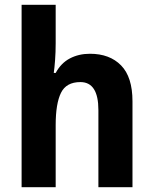

<svg xmlns="http://www.w3.org/2000/svg" viewBox="-20 -780 640 800"><path d="M212 -600Q212 -563 209.5 -529.5Q207 -496 204 -476H212Q234 -517 271 -536.5Q308 -556 355 -556Q437 -556 484.5 -507.5Q532 -459 532 -358V0H390V-321Q390 -438 315 -438Q256 -438 234 -393Q212 -348 212 -259V0H70V-760H212Z"/></svg>

Font: Noto Sans Ethiopic SemiCondensed
Style: Bold
Weight: 700
Width: 4
Designer: Monotype Design Team
Foundry: Monotype Imaging Inc.
Version: Version 2.102; ttfautohint (v1.8.4.7-5d5b)